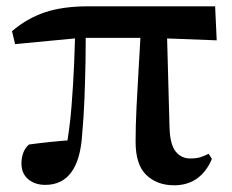

<svg xmlns="http://www.w3.org/2000/svg" viewBox="-20 -559 720 596"><path d="M120.5 14.9Q88.3 14.9 67.4 -2.8Q46.6 -20.5 46.6 -51.8Q46.6 -69.5 52.1 -84.4Q57.6 -99.3 69.8 -110.4Q103.2 -114.9 137.4 -118.5Q171.7 -122 210.7 -124.7L184.8 -95.7Q196.4 -159.4 201.9 -227.7Q207.4 -296 210.1 -361.3Q212.8 -426.6 214.3 -482H246.5Q246.5 -431.1 245.5 -371.7Q244.5 -312.4 242.2 -253.3Q239.9 -194.3 235.1 -142.7Q230.4 -64.5 201.8 -24.8Q173.2 14.9 120.5 14.9ZM26.9 -422.1 17.3 -462.2Q63.5 -501.9 119.2 -520.7Q174.9 -539.4 253.8 -539.4H647.8L652.7 -433.8L449.1 -441.5H231ZM520.5 16.2Q467.9 16.2 434.4 -15.6Q400.9 -47.4 400.9 -119.3Q400.9 -169 403.9 -228.9Q406.8 -288.8 410.8 -353.8Q414.7 -418.8 418.2 -482H497.6L506.3 -160.9Q508.3 -109.4 525.6 -88.3Q542.9 -67.1 570.2 -67.1Q589.2 -67.1 601.7 -70.9Q614.2 -74.7 627.6 -81.7L637.8 -65.8Q620.4 -24.9 590.8 -4.3Q561.2 16.2 520.5 16.2Z"/></svg>

Font: Source Han Serif JP VF
Style: Regular
Weight: 250
Designer: Ryoko NISHIZUKA 西塚涼子 (kana & ideographs); Frank Grießhammer (Latin, Greek & Cyrillic); Wenlong ZHANG 张文龙 (bopomofo); San
Foundry: Adobe
Version: Version 2.001;hotconv 1.1.0;makeotfexe 2.6.0